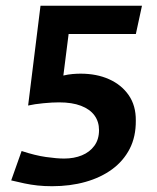

<svg xmlns="http://www.w3.org/2000/svg" viewBox="-20 -632 546 667"><path d="M161.1 14.9Q134.1 14.9 110.7 12.4Q87.3 9.9 64.7 5.1Q42.1 0.3 18.9 -5.3L55.1 -107.4Q102.2 -91.9 139.5 -86.6Q176.9 -81.2 202.9 -81.2Q237.2 -81.2 264.5 -92.4Q291.7 -103.6 307.8 -125.6Q324 -147.7 324 -179.9Q324 -209.4 308.2 -231Q292.4 -252.6 261.4 -264.5Q230.5 -276.4 185.2 -276.4Q161.8 -276.4 130.7 -273.4Q99.5 -270.4 77.7 -265.4L120.7 -612H473.2L452 -514H218.4L200.1 -369.6Q216.4 -373.5 231.9 -374.8Q247.4 -376.1 259.8 -376.1Q316 -376.1 358.9 -356.8Q401.9 -337.6 427.1 -301.4Q452.3 -265.1 451.8 -213.1Q452.3 -157.3 430.5 -114.9Q408.6 -72.6 369.3 -43.8Q329.9 -15 276.9 -0.1Q223.9 14.9 161.1 14.9Z"/></svg>

Font: Ancizar Sans Thin
Style: Italic
Weight: 100
Italic angle: -4°
Designer: Cesar Puertas, Viviana Monsalve, Julian Moncada, Julian Prieto, Jose Castro, Mariel Hernandez, Felipe Aragon, Sara Alarc
Version: Version 8.100